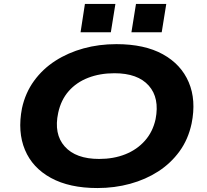

<svg xmlns="http://www.w3.org/2000/svg" viewBox="-20 -939 1045 970"><path d="M472 11Q331 11 237.5 -40Q144 -91 106 -182Q68 -273 91 -392Q108 -470 152 -530.5Q196 -591 260 -632Q324 -673 402 -694.5Q480 -716 568 -716Q710 -716 802.5 -665Q895 -614 933.5 -523.5Q972 -433 948 -315Q931 -235 887 -174.5Q843 -114 779.5 -73Q716 -32 637.5 -10.5Q559 11 472 11ZM481 -136Q554 -136 613 -159.5Q672 -183 712 -228Q752 -273 766 -337Q787 -444 731.5 -506.5Q676 -569 558 -569Q485 -569 425.5 -546Q366 -523 327 -478.5Q288 -434 274 -369Q251 -262 307 -199Q363 -136 481 -136ZM644 -776 667 -919H820L797 -776ZM387 -776 409 -919H563L540 -776Z"/></svg>

Font: Nunito Sans 10pt Expanded ExtraBold
Style: Italic
Weight: 800
Width: 7
Italic angle: -9°
Designer: Vernon Adams
Foundry: Vernon Adams
Version: Version 3.101;gftools[0.9.27]